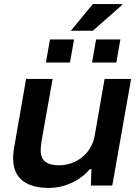

<svg xmlns="http://www.w3.org/2000/svg" viewBox="-20 -917 690 949"><path d="M221 12Q167 12 127.5 -3.5Q88 -19 66.5 -51.5Q45 -84 45 -136Q45 -152 47 -169.5Q49 -187 53 -206L109 -527H240L185 -218Q184 -206 182.5 -196Q181 -186 181 -177Q181 -148 192 -131Q203 -114 223.5 -107Q244 -100 271 -100Q301 -100 330 -109.5Q359 -119 383.5 -138Q408 -157 425 -184.5Q442 -212 448 -246L497 -527H628L535 0H429L432 -81H424Q398 -50 364.5 -29.5Q331 -9 294.5 1.5Q258 12 221 12ZM207 -608 227 -722H346L326 -608ZM435 -608 455 -722H575L555 -608ZM330 -765 439 -897H584V-893L439 -765Z"/></svg>

Font: Archivo SemiExpanded SemiBold
Style: Italic
Weight: 600
Width: 6
Italic angle: -10°
Designer: Hector Gatti
Foundry: Omnibus-Type
Version: Version 2.001